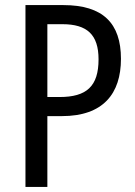

<svg xmlns="http://www.w3.org/2000/svg" viewBox="-20 -734 532 754"><path d="M229 -714H80V0H166V-278H223C385 -278 455 -366 455 -503C455 -643 384 -714 229 -714ZM225 -639C322 -639 367 -598 367 -501C367 -395 320 -353 214 -353H166V-639Z"/></svg>

Font: Noto Sans Myanmar UI Condensed
Style: Regular
Weight: 400
Width: 3
Designer: Monotype Design Team
Foundry: Monotype Imaging Inc.
Version: Version 2.103